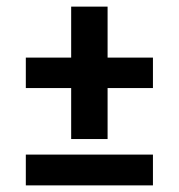

<svg xmlns="http://www.w3.org/2000/svg" viewBox="-20 -560 540 580"><path d="M195 -140V-294H58V-386H195V-540H305V-386H442V-294H305V-140ZM442 0H58V-93H442Z"/></svg>

Font: Iosevka Term Curly Extrabold
Style: Regular
Weight: 800
Designer: Belleve Invis
Foundry: Belleve Invis
Version: Version 32.3.0